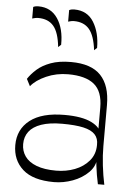

<svg xmlns="http://www.w3.org/2000/svg" viewBox="-56 -844 631 894"><g transform="rotate(5 259.5 -396.5)"><path d="M435 0Q426 -40 420.5 -85Q415 -130 415 -162V-356Q415 -432 374.5 -465Q334 -498 253 -498Q198 -498 150.5 -477Q103 -456 80 -427L63 -460Q78 -483 102.5 -505Q127 -527 166 -541.5Q205 -556 261 -556Q356 -556 400.5 -509Q445 -462 445 -371V-179Q445 -136 450.5 -89Q456 -42 465 0ZM230 8Q132 8 84 -35Q36 -78 36 -148Q36 -222 91.5 -265Q147 -308 253 -308Q335 -308 379 -286Q423 -264 425 -232L422 -126Q421 -84 391 -54Q361 -24 317.5 -8Q274 8 230 8ZM235 -46Q282 -46 322.5 -61.5Q363 -77 389 -107.5Q415 -138 415 -182Q416 -212 399 -230.5Q382 -249 344.5 -257.5Q307 -266 245 -266Q186 -266 147.5 -252.5Q109 -239 90.5 -214.5Q72 -190 72 -156Q72 -124 89.5 -99Q107 -74 143.5 -60Q180 -46 235 -46ZM363 -620Q355 -687 330 -717Q305 -747 258 -747Q251 -747 244 -745.5Q237 -744 231 -742V-796Q241 -801 255 -801Q316 -801 346 -752Q376 -703 376 -632ZM195 -620Q188 -688 163 -717.5Q138 -747 91 -747Q84 -747 76.5 -745.5Q69 -744 63 -742V-796Q72 -801 88 -801Q146 -801 177.5 -754Q209 -707 208 -632Z"/></g></svg>

Font: Savate ExtraLight
Style: Regular
Weight: 200
Designer: Max Esnée
Foundry: Plomb Type
Version: Version 2.000